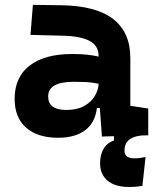

<svg xmlns="http://www.w3.org/2000/svg" viewBox="-20 -542 626 769"><path d="M212.9 9.8Q130.4 9.8 84.5 -30.8Q38.6 -71.3 38.6 -146Q38.6 -232.9 98.6 -279.3Q158.7 -325.7 269 -325.7Q301.3 -325.7 326.4 -323.2Q351.6 -320.8 375 -315.4V-316.9Q375 -358.4 339.6 -377.7Q304.2 -397 234.4 -398.9L102.1 -402.3L111.8 -522.5L224.6 -521Q365.2 -519 433.6 -465.6Q502 -412.1 502 -309.6V-118.2L573.7 -107.4V0L547.9 0.5Q478.5 6.8 478.5 61.5Q478.5 92.3 519 92.3Q537.6 92.3 563 86.9L550.3 202.6Q523.4 207 498 207Q441.9 207 411.4 182.1Q380.9 157.2 380.9 111.8Q380.9 77.1 395.3 53.2Q409.7 29.3 436.5 21V3.4L388.2 4.9L379.9 -109.4H368.2Q360.8 -49.8 320.6 -20Q280.3 9.8 212.9 9.8ZM172.9 -155.8Q172.9 -101.6 245.6 -101.6Q287.6 -101.6 315.9 -116.9Q344.2 -132.3 359.1 -156.5Q374 -180.7 375 -206.5Q346.7 -212.4 323.7 -213.4Q300.8 -214.4 275.4 -214.4Q172.9 -214.4 172.9 -155.8Z"/></svg>

Font: Caskaydia Cove
Style: Bold
Weight: 700
Monospace: yes
Designer: Aaron Bell
Foundry: Saja Typeworks
Version: Version 4.300; ttfautohint (v1.8.3)